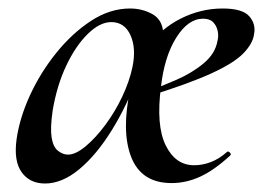

<svg xmlns="http://www.w3.org/2000/svg" viewBox="-20 -419 619 452"><path d="M86 13Q50 13 31 -13.5Q12 -40 19 -91Q26 -141 50.5 -194.5Q75 -248 112.5 -294.5Q150 -341 194.5 -370Q239 -399 286 -399Q314 -399 337.5 -386.5Q361 -374 364 -345Q351 -320 336 -295.5Q321 -271 307 -246Q280 -172 243.5 -113Q207 -54 166.5 -20.5Q126 13 86 13ZM140 -55Q158 -55 181.5 -74.5Q205 -94 228 -125Q251 -156 268 -192Q285 -228 292 -262Q301 -306 287 -336.5Q273 -367 242 -367Q215 -367 186.5 -339Q158 -311 136 -264.5Q114 -218 104 -159Q98 -118 101.5 -95.5Q105 -73 116.5 -64Q128 -55 140 -55ZM384 12Q313 12 289 -49Q265 -110 287 -211L323 -305Q359 -352 406 -375.5Q453 -399 504 -399Q551 -399 567 -380.5Q583 -362 578 -338Q575 -316 552.5 -293Q530 -270 476 -245.5Q422 -221 325 -191L326 -203Q358 -215 395 -231Q432 -247 459.5 -270Q487 -293 492 -323Q495 -334 492.5 -346Q490 -358 482 -366.5Q474 -375 458 -375Q423 -375 395 -330.5Q367 -286 359 -215Q347 -124 370 -77Q393 -30 437 -30Q457 -30 476.5 -37.5Q496 -45 514 -61Q517 -64 521 -60Q525 -56 522 -53Q484 -18 451 -3Q418 12 384 12Z"/></svg>

Font: Cormorant Garamond Light SemiBold
Style: Italic
Weight: 600
Italic angle: -10°
Version: Version 4.001